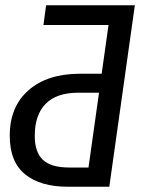

<svg xmlns="http://www.w3.org/2000/svg" viewBox="-20 -709 559 729"><path d="M395 0H237Q134 0 75.5 -47Q17 -94 17 -194Q17 -304 88.5 -366.5Q160 -429 283 -429H366L392 -614H145L155 -689H492ZM316 -73 356 -357H277Q195 -357 153.5 -315Q112 -273 112 -193Q112 -131 143 -102Q174 -73 243 -73Z"/></svg>

Font: Fira Sans Condensed
Style: Italic
Weight: 400
Width: 3
Italic angle: -8°
Designer: bBox Type GmbH & Carrois Corporate GbR & Edenspiekermann AG
Foundry: bBox Type GmbH & Carrois Corporate GbR & Edenspiekermann AG
Version: Version 4.301